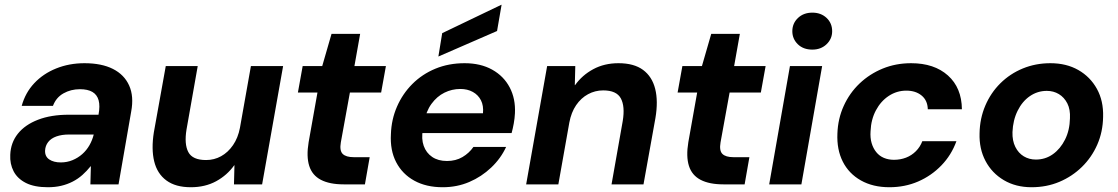

<svg xmlns="http://www.w3.org/2000/svg" viewBox="-20 -773 4687 805"><path d="M181 12Q124 12 88.5 -6Q53 -24 37 -55Q21 -86 23 -124Q25 -175 55 -212.5Q85 -250 139.5 -271Q194 -292 268 -292H393Q400 -329 393.5 -352.5Q387 -376 367.5 -387.5Q348 -399 315 -399Q277 -399 246 -381.5Q215 -364 202 -329H71Q86 -384 123.5 -424Q161 -464 215.5 -486Q270 -508 334 -508Q406 -508 453.5 -484Q501 -460 521.5 -414.5Q542 -369 530 -305L477 0H359L361 -76H360Q344 -56 325.5 -39.5Q307 -23 284.5 -11.5Q262 0 236.5 6Q211 12 181 12ZM235 -92Q261 -92 284 -101.5Q307 -111 325 -127Q343 -143 355 -164Q367 -185 373 -209H269Q239 -209 216.5 -201Q194 -193 182 -177.5Q170 -162 169 -142Q168 -117 186.5 -104.5Q205 -92 235 -92Z M780 12Q716 12 677.5 -16.5Q639 -45 626.5 -96.5Q614 -148 625 -218L675 -496H809L762 -230Q752 -169 769.5 -135.5Q787 -102 844 -102Q878 -102 907 -118Q936 -134 957 -164.5Q978 -195 986 -237L1032 -496H1167L1079 0H961L963 -80H962Q932 -38 886 -13Q840 12 780 12Z M1421 0Q1362 0 1325.5 -19Q1289 -38 1276.5 -77.5Q1264 -117 1274 -177L1311 -385H1229L1249 -496H1331L1370 -631H1490L1466 -496H1598L1578 -385H1447L1409 -176Q1403 -141 1417 -127.5Q1431 -114 1463 -114H1530L1510 0Z M1836 12Q1767 12 1717 -15.5Q1667 -43 1641 -93Q1615 -143 1619 -211Q1621 -272 1644.5 -326Q1668 -380 1709 -421Q1750 -462 1805.5 -485Q1861 -508 1928 -508Q1995 -508 2043.5 -481Q2092 -454 2117 -406.5Q2142 -359 2139 -298Q2138 -277 2134 -255Q2130 -233 2125 -215H1714L1728 -298H2005Q2008 -330 1996.5 -352.5Q1985 -375 1962.5 -387.5Q1940 -400 1910 -400Q1875 -400 1843.5 -384.5Q1812 -369 1789 -337.5Q1766 -306 1758 -259L1753 -230Q1746 -191 1756.5 -161.5Q1767 -132 1792 -115Q1817 -98 1854 -98Q1891 -98 1919 -114.5Q1947 -131 1965 -157H2102Q2080 -109 2039.5 -70.5Q1999 -32 1947.5 -10Q1896 12 1836 12ZM1818 -536 1834 -634 2082 -753H2083L2064 -643Z M2186 0 2274 -496H2392L2390 -416H2391Q2421 -458 2467.5 -483Q2514 -508 2573 -508Q2638 -508 2676 -480Q2714 -452 2727 -400.5Q2740 -349 2728 -278L2678 0H2544L2591 -266Q2601 -327 2583 -360.5Q2565 -394 2509 -394Q2475 -394 2445.5 -378Q2416 -362 2395.5 -332Q2375 -302 2367 -259L2321 0Z M3013 0Q2954 0 2917.5 -19Q2881 -38 2868.5 -77.5Q2856 -117 2866 -177L2903 -385H2821L2841 -496H2923L2962 -631H3082L3058 -496H3190L3170 -385H3039L3001 -176Q2995 -141 3009 -127.5Q3023 -114 3055 -114H3122L3102 0Z M3205 0 3292 -496H3427L3340 0ZM3386 -565Q3348 -565 3325 -587.5Q3302 -610 3302 -642Q3302 -675 3325.5 -697.5Q3349 -720 3386 -720Q3422 -720 3445.5 -698Q3469 -676 3469 -642Q3469 -610 3445.5 -587.5Q3422 -565 3386 -565Z M3709 12Q3640 12 3589.5 -16.5Q3539 -45 3513.5 -95.5Q3488 -146 3491 -213Q3493 -275 3517.5 -329Q3542 -383 3584 -423Q3626 -463 3681 -485.5Q3736 -508 3800 -508Q3897 -508 3954.5 -456.5Q4012 -405 4013 -315H3870Q3869 -352 3844 -372.5Q3819 -393 3780 -393Q3740 -393 3706.5 -371Q3673 -349 3652.5 -310.5Q3632 -272 3630 -223Q3628 -195 3634.5 -173Q3641 -151 3654 -135Q3667 -119 3686 -111Q3705 -103 3728 -103Q3755 -103 3778.5 -112Q3802 -121 3820 -139Q3838 -157 3847 -181H3990Q3969 -123 3927 -79.5Q3885 -36 3829.5 -12Q3774 12 3709 12Z M4305 12Q4239 12 4189 -17.5Q4139 -47 4112 -98Q4085 -149 4087 -214Q4088 -276 4111 -330Q4134 -384 4174.5 -424Q4215 -464 4268.5 -486Q4322 -508 4384 -508Q4451 -508 4501 -479.5Q4551 -451 4579 -400.5Q4607 -350 4605 -283Q4604 -220 4580.5 -166.5Q4557 -113 4516 -73Q4475 -33 4421.5 -10.5Q4368 12 4305 12ZM4323 -104Q4363 -104 4394.5 -126.5Q4426 -149 4445.5 -188Q4465 -227 4466 -277Q4468 -314 4455 -339.5Q4442 -365 4419.5 -378.5Q4397 -392 4369 -392Q4330 -392 4298 -370Q4266 -348 4246.5 -308.5Q4227 -269 4225 -219Q4224 -183 4237 -157Q4250 -131 4272.5 -117.5Q4295 -104 4323 -104Z"/></svg>

Font: DM Sans 28pt
Style: Bold Italic
Weight: 700
Italic angle: -10°
Version: Version 4.004;gftools[0.9.30]